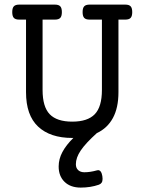

<svg xmlns="http://www.w3.org/2000/svg" viewBox="-20 -600 640 850"><path d="M565.4 -546.4Q565.4 -528.3 558.3 -520.8Q551.3 -513.2 534.7 -513.2H504.4V-191.9Q504.4 -123 480 -77.9Q455.6 -32.7 408.7 -10.7Q358.9 34.2 337.4 66.2Q315.9 98.1 315.9 127Q315.9 144 326.2 153.3Q336.4 162.6 353.5 162.6Q378.9 162.6 408.7 154.3Q412.6 153.3 414.1 153.3Q428.7 153.3 433.1 179.7Q434.1 188.5 434.1 191.9Q434.1 202.6 429.9 208.7Q425.8 214.8 417.5 217.8Q380.9 230.5 337.4 230.5Q292 230.5 265.9 205.1Q239.7 179.7 239.7 137.2Q239.7 104 256.3 73Q272.9 42 304.7 10.7H299.8Q202.1 10.7 148.7 -39.6Q95.2 -89.8 95.2 -191.9V-513.2H64.9Q48.3 -513.2 41.3 -520.8Q34.2 -528.3 34.2 -546.4Q34.2 -564.5 41.3 -572Q48.3 -579.6 64.9 -579.6H223.1Q239.7 -579.6 246.8 -572Q253.9 -564.5 253.9 -546.4Q253.9 -528.3 246.8 -520.8Q239.7 -513.2 223.1 -513.2H168.5V-201.7Q168.5 -127 200.2 -94.2Q231.9 -61.5 299.8 -61.5Q367.7 -61.5 399.4 -94.2Q431.2 -127 431.2 -201.7V-513.2H376.5Q359.9 -513.2 352.8 -520.8Q345.7 -528.3 345.7 -546.4Q345.7 -564.5 352.8 -572Q359.9 -579.6 376.5 -579.6H534.7Q551.3 -579.6 558.3 -572Q565.4 -564.5 565.4 -546.4Z"/></svg>

Font: Courier Prime
Style: Regular
Weight: 400
Designer: Alan Dague-Greene, Quote-Unquote Apps
Foundry: Quote-Unquote Apps
Version: Version 3.018